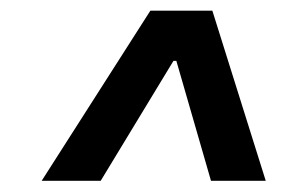

<svg xmlns="http://www.w3.org/2000/svg" viewBox="-20 -728 519 351"><path d="M293.9 -654.8H319.3L313 -616.7H287.6ZM56.2 -397.5 254.9 -708.5H368.2L465.8 -397.5H365.7L298.3 -630.9H305.7L164.1 -397.5Z"/></svg>

Font: Inter 16pt SemiBold
Style: Italic
Weight: 600
Italic angle: -9.3988°
Version: Version 4.001;git-66647c0bb